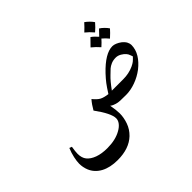

<svg xmlns="http://www.w3.org/2000/svg" viewBox="-190 -839 1376 1376"><g transform="rotate(-45 498.5 -150.5)"><path d="M912 -145Q888 -106 845 -72Q803 -40 753 -22Q703 -4 657 -4Q618 -4 597 -5Q576 -6 560 -11Q552 -13 540.5 -18Q529 -23 521 -30Q531 25 531 57Q531 99 515.5 143.5Q500 188 465 222Q400 284 284 284Q208 284 156 256Q105 228 84 178Q70 144 70 106Q70 83 77.5 48Q85 13 100 -23L119 -16Q112 26 112 49Q112 90 132 115Q153 141 194 156Q235 171 292 171Q375 171 431 139Q458 124 473 104.5Q488 85 488 64Q488 14 412 -90Q434 -129 460 -159Q487 -126 509 -114.5Q531 -103 571 -98Q599 -142 616.5 -165Q634 -188 662 -218Q760 -321 834 -321Q848 -321 866 -313.5Q884 -306 900 -294Q921 -277 929 -260.5Q937 -244 937 -231Q937 -186 912 -145ZM866 -208Q855 -222 834.5 -234Q814 -246 793 -246Q766 -246 745.5 -237Q725 -228 712.5 -217Q700 -206 677 -183Q648 -156 606 -98H722Q779 -98 827 -120Q848 -130 858.5 -138.5Q869 -147 886 -165Q884 -171 880.5 -181Q877 -191 874 -196.5Q871 -202 866 -208ZM761 -532Q792 -561 813 -585Q828 -575 843.5 -559.5Q859 -544 868 -530Q844 -502 816 -478Q789 -510 761 -532ZM912 -423Q893 -401 860 -371Q841 -395 817 -415Q801 -396 773 -371Q747 -401 717 -425Q755 -463 769 -478Q791 -463 815 -435Q845 -465 856 -478Q872 -468 887.5 -452.5Q903 -437 912 -423Z"/></g></svg>

Font: Mirza
Style: Regular
Weight: 400
Designer: Arabic design by Kourosh Beigpour, Latin design by Eduardo Tunni, engineering by Lasse Fister
Version: Version 1.0010g